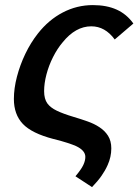

<svg xmlns="http://www.w3.org/2000/svg" viewBox="-20 -559 557 769"><path d="M35.6 -162.6Q35.6 -205.1 47.9 -252Q60.1 -298.8 81.5 -343.5Q103 -388.2 131.8 -424.8Q174.8 -479.5 231.4 -509Q288.1 -538.6 352.1 -538.6Q407.2 -538.6 447.3 -520.5Q487.3 -502.4 514.2 -464.8L439.5 -400.9Q400.9 -453.6 345.7 -453.6Q282.7 -453.6 231 -389.6Q209.5 -364.3 192.4 -330.3Q175.3 -296.4 166 -260.7Q156.7 -225.1 156.7 -193.8Q156.7 -162.6 169.9 -144.5Q182.1 -127.9 207.3 -115.7Q232.4 -103.5 274.9 -90.8Q304.7 -82 331.3 -72.5Q357.9 -63 377 -50.3Q399.4 -36.1 412.6 -15.4Q425.8 5.4 425.8 35.2Q425.8 69.8 411.1 102.1Q401.4 124 386.7 145Q372.1 166 348.6 190.4L282.2 147Q305.7 119.1 313.7 101.8Q321.8 84.5 321.8 69.3Q321.8 43.5 284.2 25.9Q272 20.5 249.8 13.2Q227.5 5.9 193.8 -2.4Q107.4 -24.9 71.5 -62.7Q35.6 -100.6 35.6 -162.6Z"/></svg>

Font: Arimo SemiBold
Style: Italic
Weight: 600
Italic angle: -12°
Version: Version 1.33